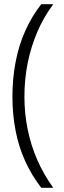

<svg xmlns="http://www.w3.org/2000/svg" viewBox="-20 -734 304 912"><path d="M39 -274Q39 -360 54 -439Q69 -518 100 -587.5Q131 -657 176 -714H233Q188 -654 157.5 -583Q127 -512 111.5 -434.5Q96 -357 96 -275Q96 -195 111.5 -119Q127 -43 157.5 26.5Q188 96 233 158H176Q131 100 100 32Q69 -36 54 -113.5Q39 -191 39 -274Z"/></svg>

Font: Noto Sans Display Light
Style: Regular
Weight: 300
Designer: Monotype Design Team
Foundry: Monotype Imaging Inc.
Version: Version 2.003